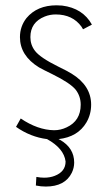

<svg xmlns="http://www.w3.org/2000/svg" viewBox="-20 -515 408 719"><path d="M151.4 183.6Q223.6 183.6 249 131.8Q257.8 113.3 257.8 93.8Q257.8 39.1 205.1 8.8Q202.1 6.8 199.2 5.9Q271.5 -2 303.7 -56.6Q321.3 -86.9 321.3 -123Q321.3 -194.3 248 -239.3Q232.4 -249 198.2 -265.6Q130.9 -298.8 111.3 -324.2Q93.8 -346.7 93.8 -376Q93.8 -431.6 147.5 -453.1Q167 -460.9 188.5 -460.9Q252 -460.9 285.2 -415Q288.1 -410.2 291 -405.3L324.2 -422.9Q290 -484.4 212.9 -494.1Q202.1 -495.1 191.4 -495.1Q119.1 -495.1 79.1 -447.3Q54.7 -416 54.7 -376Q54.7 -306.6 126 -262.7Q141.6 -253.9 175.8 -237.3Q243.2 -204.1 263.7 -178.7Q282.2 -154.3 282.2 -123Q282.2 -62.5 229.5 -38.1Q207 -27.3 182.6 -27.3Q121.1 -28.3 57.6 -71.3L40 -40Q93.8 -2 156.2 5.9Q219.7 41 225.6 89.8Q225.6 127.9 184.6 143.6Q167 150.4 145.5 150.4Q131.8 150.4 116.2 147.5L114.3 179.7Q132.8 183.6 151.4 183.6Z"/></svg>

Font: Yaldevi Colombo ExtraLight
Style: Regular
Weight: 275
Designer: Sol Matas, Denzil Rajitha, Kosala Senevirathne and Pathum Egodawatta
Foundry: Mooniak
Version: Version 1.020 ; ttfautohint (v1.6)